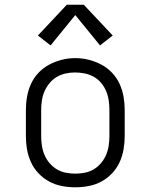

<svg xmlns="http://www.w3.org/2000/svg" viewBox="-20 -788 640 816"><path d="M300 8Q271 8 242.5 2.5Q214 -3 189 -16.5Q164 -30 144 -51Q124 -72 112 -98Q100 -124 95 -152.5Q90 -181 90 -210V-320Q90 -349 95 -377.5Q100 -406 112 -432Q124 -458 144 -479Q164 -500 189.5 -513.5Q215 -527 243 -534Q271 -541 300 -541Q329 -541 357 -534Q385 -527 410.5 -513.5Q436 -500 456 -479Q476 -458 488 -432Q500 -406 505 -377.5Q510 -349 510 -320V-210Q510 -181 505 -152.5Q500 -124 488 -98Q476 -72 456 -51Q436 -30 411 -16.5Q386 -3 357.5 2.5Q329 8 300 8ZM300 -50Q320 -50 340.5 -54Q361 -58 378.5 -68.5Q396 -79 409.5 -95Q423 -111 431 -130Q439 -149 442 -169.5Q445 -190 445 -210V-320Q445 -341 442 -361.5Q439 -382 431 -401Q423 -420 409.5 -436Q396 -452 378 -462Q360 -472 339.5 -476Q319 -480 298 -480Q278 -480 258 -475.5Q238 -471 220.5 -460.5Q203 -450 190 -434Q177 -418 169 -399.5Q161 -381 158 -360.5Q155 -340 155 -320V-210Q155 -190 158 -169.5Q161 -149 169 -130Q177 -111 190.5 -95Q204 -79 221.5 -68.5Q239 -58 259.5 -54Q280 -50 300 -50ZM195 -595 141 -637 264 -768H336L459 -637L405 -595L300 -724Z"/></svg>

Font: Iosevka Slab Light Extended
Style: Regular
Weight: 300
Width: 7
Monospace: yes
Designer: Belleve Invis
Foundry: Belleve Invis
Version: Version 11.1.0; ttfautohint (v1.8.3)